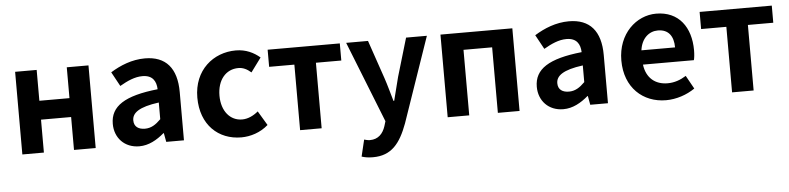

<svg xmlns="http://www.w3.org/2000/svg" viewBox="-47 -822 5328 1296"><g transform="rotate(-5 2617.5 -174.5)"><path d="M79 0H225V-223H429V0H576V-560H429V-351H225V-560H79Z M871 14C935 14 991 -18 1040 -60H1043L1054 0H1174V-327C1174 -489 1101 -574 959 -574C871 -574 791 -541 725 -500L778 -403C830 -433 880 -456 932 -456C1001 -456 1025 -414 1027 -359C802 -335 705 -272 705 -152C705 -57 771 14 871 14ZM919 -101C876 -101 845 -120 845 -164C845 -214 891 -251 1027 -269V-156C992 -121 961 -101 919 -101Z M1562 14C1624 14 1692 -7 1745 -54L1687 -151C1656 -125 1618 -106 1578 -106C1497 -106 1439 -174 1439 -279C1439 -385 1497 -454 1582 -454C1614 -454 1640 -441 1668 -417L1738 -512C1697 -547 1644 -574 1575 -574C1423 -574 1289 -466 1289 -279C1289 -94 1407 14 1562 14Z M1961 0H2107V-444H2279V-560H1790V-444H1961Z M2436 225C2561 225 2621 149 2670 17L2869 -560H2728L2651 -300C2638 -248 2624 -194 2611 -142H2606C2590 -196 2576 -250 2559 -300L2470 -560H2322L2540 -10L2530 23C2514 72 2482 108 2425 108C2412 108 2396 104 2386 101L2359 214C2381 221 2403 225 2436 225Z M2961 0H3107V-444H3301V0H3448V-560H2961Z M3744 14C3808 14 3864 -18 3913 -60H3916L3927 0H4047V-327C4047 -489 3974 -574 3832 -574C3744 -574 3664 -541 3598 -500L3651 -403C3703 -433 3753 -456 3805 -456C3874 -456 3898 -414 3900 -359C3675 -335 3578 -272 3578 -152C3578 -57 3644 14 3744 14ZM3792 -101C3749 -101 3718 -120 3718 -164C3718 -214 3764 -251 3900 -269V-156C3865 -121 3834 -101 3792 -101Z M4440 14C4510 14 4581 -10 4636 -48L4586 -138C4546 -113 4506 -99 4460 -99C4377 -99 4317 -147 4305 -239H4650C4654 -252 4657 -279 4657 -306C4657 -461 4577 -574 4423 -574C4289 -574 4162 -461 4162 -279C4162 -95 4284 14 4440 14ZM4303 -336C4314 -418 4366 -460 4425 -460C4497 -460 4531 -412 4531 -336Z M4888 0H5034V-444H5206V-560H4717V-444H4888Z"/></g></svg>

Font: Noto Sans T Chinese Bold
Style: Bold
Weight: 700
Designer: Ryoko NISHIZUKA (kana & ideographs); Paul D. Hunt (Latin, Greek & Cyrillic); Wenlong ZHANG (bopomofo); Sandoll Communica
Foundry: Adobe Systems Incorporated
Version: Version 1.000;PS 1;hotconv 1.0.78;makeotf.lib2.5.61930